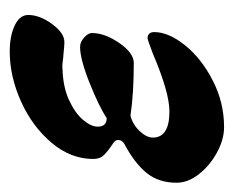

<svg xmlns="http://www.w3.org/2000/svg" viewBox="-66 -414 491 404"><g transform="rotate(-90 180.0 -211.5)"><path d="M-2 -86Q-2 -124 19 -149.5Q40 -175 80 -196Q88 -201 88 -209Q88 -214 83 -218Q65 -230 56.5 -238.5Q48 -247 48 -261Q48 -309 82.5 -349.5Q117 -390 169.5 -413.5Q222 -437 274 -437Q307 -437 329 -426.5Q351 -416 351 -398Q351 -374 332 -348Q313 -322 294 -322Q286 -322 268 -324Q263 -324 253.5 -325.5Q244 -327 238 -326Q200 -325 172.5 -312.5Q145 -300 130.5 -283Q116 -266 116 -252Q116 -233 134 -233Q158 -249 208 -269Q258 -289 284 -289Q294 -289 303.5 -280.5Q313 -272 313 -264Q313 -237 292 -206.5Q271 -176 250 -176Q185 -176 139 -183Q120 -178 106.5 -163.5Q93 -149 93 -136Q93 -101 148 -101Q188 -101 270 -136Q299 -147 302 -147Q308 -147 311.5 -143.5Q315 -140 315 -133Q315 -103 287.5 -68.5Q260 -34 213.5 -10Q167 14 115 14Q89 14 61.5 -1Q34 -16 16 -39Q-2 -62 -2 -86Z"/></g></svg>

Font: EB Garamond ExtraBold
Style: Italic
Weight: 800
Italic angle: -17.2°
Designer: Georg Duffner and Octavio Pardo
Foundry: Georg Duffner
Version: Version 1.000